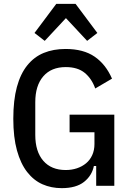

<svg xmlns="http://www.w3.org/2000/svg" viewBox="-20 -964 675 996"><path d="M479 -103H467Q457 -53 416 -20.5Q375 12 300 12Q246 12 200.5 -8Q155 -28 121 -71.5Q87 -115 68 -183.5Q49 -252 49 -348Q49 -444 67.5 -512.5Q86 -581 121.5 -625Q157 -669 207 -689.5Q257 -710 320 -710Q413 -710 471 -670Q529 -630 561 -556L474 -505Q456 -556 419.5 -586Q383 -616 321 -616Q246 -616 204.5 -568Q163 -520 163 -434V-264Q163 -178 204.5 -130Q246 -82 321 -82Q352 -82 379 -91Q406 -100 426.5 -117Q447 -134 458.5 -159.5Q470 -185 470 -217V-278H341V-369H573V0H479ZM372 -944 485 -793 432 -752 322 -870 212 -752 159 -793 272 -944Z"/></svg>

Font: IBM Plex Sans Cond Medm
Style: Regular
Weight: 500
Width: 3
Designer: Mike Abbink, Paul van der Laan, Pieter van Rosmalen
Foundry: Bold Monday
Version: Version 1.3